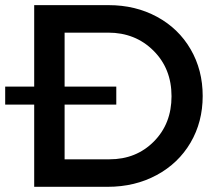

<svg xmlns="http://www.w3.org/2000/svg" viewBox="-20 -720 835 740"><path d="M0 -316.9V-386.2H111.8V-700.2H398.9Q502 -700.2 585 -655.3Q668 -610.4 714.6 -530.3Q761.2 -450.2 761.2 -350.1Q761.2 -250 714.4 -170.2Q667.5 -90.3 583.7 -45.2Q500 0 395 0H111.8V-316.9ZM229 -106H401.9Q504.9 -106 573 -174.6Q641.1 -243.2 641.1 -349.1Q641.1 -455.6 571.3 -524.9Q501.5 -594.2 397 -594.2H229V-386.2H428.2V-316.9H229Z"/></svg>

Font: Trueno
Style: Regular
Weight: 400
Designer: Julieta Ulanovsky
Foundry: Julieta Ulanovsky
Version: Version 3.001b | FøM Fix